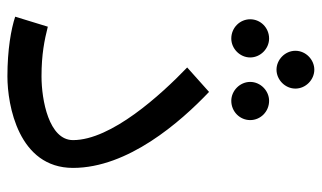

<svg xmlns="http://www.w3.org/2000/svg" viewBox="-195 -659 868 518"><g transform="rotate(90 239.0 -400.0)"><path d="M186 14C264 14 433 -16 433 -163C433 -311 310 -452 228 -530L162 -471C236 -400 358 -266 358 -163C358 -98 250 -78 186 -78C126 -78 88 -86 52 -95L25 -7C58 4 114 14 186 14ZM84 -590C111 -590 135 -613 135 -641C135 -669 111 -692 84 -692C55 -692 32 -669 32 -641C32 -613 55 -590 84 -590ZM252 -590C281 -590 304 -613 304 -641C304 -669 281 -692 252 -692C225 -692 201 -669 201 -641C201 -613 225 -590 252 -590ZM117 -763C117 -735 141 -712 168 -712C195 -712 219 -735 219 -763C219 -791 195 -814 168 -814C141 -814 117 -791 117 -763Z"/></g></svg>

Font: FiraGO Unicode
Style: Regular
Weight: 400
Designer: bBox Type
Foundry: bBox Type GmbH
Version: Version 1.001;PS 001.001;hotconv 1.0.88;makeotf.lib2.5.64775